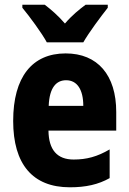

<svg xmlns="http://www.w3.org/2000/svg" viewBox="-20 -786 547 816"><path d="M179 -606H334C358 -648 408 -715 438 -753V-766H344C317 -746 286 -721 256 -686C227 -720 195 -747 170 -766H75V-753C105 -717 158 -645 179 -606ZM259 -559C117 -559 36 -459 36 -272C36 -89 118 10 277 10C345 10 398 -2 446 -29V-151C393 -120 348 -108 293 -108C223 -108 187 -149 186 -231H474V-310C474 -467 395 -559 259 -559ZM261 -445C308 -445 334 -405 334 -336H187C190 -415 220 -445 261 -445Z"/></svg>

Font: Noto Sans Gurmukhi Condensed ExtraBold
Style: Regular
Weight: 800
Width: 3
Designer: Jelle Bosma - Monotype Design Team
Foundry: Monotype Imaging Inc.
Version: Version 2.004